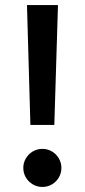

<svg xmlns="http://www.w3.org/2000/svg" viewBox="-20 -740 339 768"><path d="M87.9 -719.7H211.9L197.3 -240.2H101.6ZM73.2 -68.4Q73.2 -88.9 83.5 -106.4Q93.8 -124 111.3 -134.3Q128.9 -144.5 149.4 -144.5Q170.4 -144.5 187.7 -134.3Q205.1 -124 215.3 -106.4Q225.6 -88.9 225.6 -68.4Q225.6 -47.4 215.3 -30Q205.1 -12.7 187.7 -2.4Q170.4 7.8 149.4 7.8Q128.9 7.8 111.3 -2.4Q93.8 -12.7 83.5 -30Q73.2 -47.4 73.2 -68.4Z"/></svg>

Font: Reddit Sans Fudge SemiBold
Style: Regular
Weight: 600
Designer: Stephen Hutchings
Foundry: Reddit
Version: Version 1.011